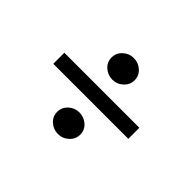

<svg xmlns="http://www.w3.org/2000/svg" viewBox="-96 -692 774 774"><g transform="rotate(45 291.0 -304.5)"><path d="M77.1 -274.9V-337.9H504.9V-274.9ZM290 -87.9Q264.2 -87.9 244.6 -105.5Q225.1 -123 225.1 -148.9Q225.1 -174.8 244.6 -192.9Q264.2 -210.9 290 -210.9Q316.9 -210.9 336.4 -193.4Q356 -175.8 356 -149.9Q356 -124 336.4 -106Q316.9 -87.9 290 -87.9ZM290 -397.9Q264.2 -397.9 244.6 -415.5Q225.1 -433.1 225.1 -459Q225.1 -484.9 244.6 -502.9Q264.2 -521 290 -521Q316.9 -521 336.4 -503.4Q356 -485.8 356 -460Q356 -434.1 336.4 -416Q316.9 -397.9 290 -397.9Z"/></g></svg>

Font: Literata
Style: Regular
Weight: 400
Designer: Latin by Veronika Burian and Jose Scaglione. Greek by Irene Vlachou. Cyrillic by Vera Evstafieva.
Foundry: TypeTogether
Version: Version 3.002